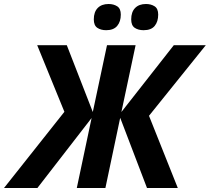

<svg xmlns="http://www.w3.org/2000/svg" viewBox="-81 -940 1049 960"><path d="M-61 0 241 -381 105 -714H253L383 -380L454 -714H597L526 -380L788 -714H948L664 -361L808 0H654L520 -351L446 0H303L377 -350L106 0ZM637 -789Q610 -789 592.5 -801Q575 -813 575 -843Q575 -880 594.5 -900Q614 -920 649 -920Q674 -920 692 -908.5Q710 -897 710 -867Q710 -832 692.5 -810.5Q675 -789 637 -789ZM450 -789Q423 -789 405.5 -801Q388 -813 388 -843Q388 -880 407.5 -900Q427 -920 462 -920Q487 -920 505 -908.5Q523 -897 523 -867Q523 -832 505 -810.5Q487 -789 450 -789Z"/></svg>

Font: BC Sans
Style: Bold Italic
Weight: 700
Italic angle: -12°
Designer: Monotype Design Team
Province of B.C.
Foundry: Monotype Imaging Inc.
Version: Version 2.000;GOOG;noto-source:20170915:90ef993387c0